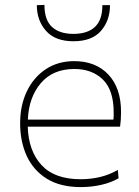

<svg xmlns="http://www.w3.org/2000/svg" viewBox="-20 -753 568 782"><path d="M309 9Q226 9 171.2 -24.8Q116.5 -58.5 89.2 -117.2Q62 -176 62 -251Q62 -324.5 89.8 -381.8Q117.5 -439 167 -471.5Q216.5 -504 282 -504Q370 -504 421.5 -449.2Q473 -394.5 473 -297Q473 -262.5 469 -237H93Q96 -138.5 149 -80.8Q202 -23 309 -23Q349 -23 387.2 -32Q425.5 -41 460 -61L463 -27Q434.5 -10 394 -0.5Q353.5 9 309 9ZM283 -472Q195 -472 146 -414Q97 -356 93.5 -266H442Q443 -273.5 443 -281Q443 -288 443 -295Q443 -386 399 -429Q355 -472 283 -472ZM279 -585Q205 -585 167.5 -627.2Q130 -669.5 130 -732L161 -733Q161 -671.5 191.8 -643.2Q222.5 -615 279 -615Q336 -615 366.5 -643.2Q397 -671.5 397 -732H428Q428 -669.5 391.2 -627.2Q354.5 -585 279 -585Z"/></svg>

Font: Heraclito Thin
Style: Regular
Weight: 100
Designer: Kostas Bartsokas (font) & Cristiano Sobral (main changes)
Foundry: Kostas Bartsokas (font) & Cristiano Sobral (main changes)
Version: Version 1.00;July 8, 2020;FontCreator 13.0.0.2655 64-bit